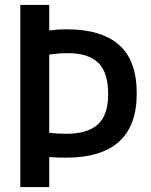

<svg xmlns="http://www.w3.org/2000/svg" viewBox="-20 -760 614 780"><path d="M62.5 0V-740H180V-636.5Q194 -638.5 212.8 -639.8Q231.5 -641 250.5 -641Q391 -641 463.2 -578Q535.5 -515 535.5 -379.5Q535.5 -119.5 248 -119.5Q211.5 -119.5 180 -122V0ZM249.5 -216.5Q336 -216.5 377.8 -254.8Q419.5 -293 419.5 -377.5Q419.5 -465 379.5 -504.5Q339.5 -544 255.5 -544Q234 -544 216 -542.5Q198 -541 180 -538.5V-220.5Q197 -218.5 213.8 -217.5Q230.5 -216.5 249.5 -216.5Z"/></svg>

Font: Encode Sans Condensed SemiBold
Style: Regular
Weight: 600
Width: 3
Designer: Multiple Designers
Foundry: Impallari Type
Version: Version 3.000; ttfautohint (v1.8.3) -l 8 -r 50 -G 200 -x 14 